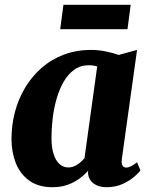

<svg xmlns="http://www.w3.org/2000/svg" viewBox="-20 -772 622 802"><path d="M489 -108.5Q486.5 -89 491.8 -80.5Q497 -72 508 -72Q515 -72 525.5 -76.8Q536 -81.5 552.5 -94L566.5 -60.5Q560.5 -51 541 -34Q521.5 -17 492 -3.5Q462.5 10 424.5 10Q392 10 371 -5.5Q350 -21 347.5 -50L348.5 -59.5Q333.5 -42 311.8 -26Q290 -10 262 0Q234 10 199.5 10Q141 10 102.8 -17.2Q64.5 -44.5 46.2 -90.5Q28 -136.5 28 -191.5Q28 -249 42.2 -303.5Q56.5 -358 84.5 -405Q112.5 -452 153 -487.8Q193.5 -523.5 246 -543.5Q298.5 -563.5 361.5 -563.5Q391 -563.5 422.8 -557Q454.5 -550.5 476 -542.5L552.5 -563.5ZM386 -494.5Q378 -497 369.2 -498.2Q360.5 -499.5 351 -499.5Q316.5 -499.5 290.5 -481Q264.5 -462.5 246.2 -431Q228 -399.5 216.5 -359.8Q205 -320 200 -277.8Q195 -235.5 195 -195.5Q195 -156.5 203.8 -128.8Q212.5 -101 228.5 -86.8Q244.5 -72.5 266 -72.5Q275.5 -72.5 284.5 -75.5Q293.5 -78.5 302 -83.8Q310.5 -89 318.2 -96Q326 -103 333 -111.5ZM245 -752H526L512.5 -650H231.5Z"/></svg>

Font: Merriweather 28pt Black
Style: Italic
Weight: 900
Italic angle: -7.8°
Version: Version 2.101